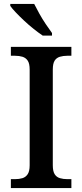

<svg xmlns="http://www.w3.org/2000/svg" viewBox="-20 -951 416 971"><path d="M35 0V-45H56Q77 -45 93.5 -50Q110 -55 120 -70Q130 -85 130 -115V-599Q130 -630 120 -644.5Q110 -659 93.5 -664Q77 -669 56 -669H35V-714H341V-669H320Q300 -669 283 -664Q266 -659 256.5 -644.5Q247 -630 247 -599V-115Q247 -85 256.5 -70Q266 -55 283 -50Q300 -45 320 -45H341V0ZM196 -771Q175 -785 150.5 -804.5Q126 -824 102.5 -846Q79 -868 60 -888Q41 -908 32 -921V-931H153Q164 -909 179 -882Q194 -855 211.5 -829Q229 -803 243 -784V-771Z"/></svg>

Font: Noto Serif Kannada Medium
Style: Regular
Weight: 500
Version: Version 2.003